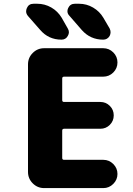

<svg xmlns="http://www.w3.org/2000/svg" viewBox="-20 -1008 697 1008"><path d="M316.4 -605.5Q306.6 -605.5 306.6 -595.7V-482.4Q306.6 -472.7 316.4 -472.7H506.8Q536.1 -472.7 556.6 -452.1Q577.1 -431.6 577.1 -402.3Q577.1 -373 556.6 -352.5Q536.1 -332 506.8 -332H316.4Q306.6 -332 306.6 -322.3V-178.7Q306.6 -168.9 316.4 -168.9H522.5Q552.7 -168.9 574.7 -147Q596.7 -125 596.7 -94.7Q596.7 -64.5 574.7 -42.5Q552.7 -20.5 522.5 -20.5H211.9Q176.8 -20.5 151.9 -45.4Q127 -70.3 127 -105.5V-669.9Q127 -705.1 151.9 -730Q176.8 -754.9 211.9 -754.9H521.5Q552.7 -754.9 574.7 -732.9Q596.7 -710.9 596.7 -680.2Q596.7 -649.4 574.7 -627.4Q552.7 -605.5 521.5 -605.5ZM395.5 -988.3Q434.6 -988.3 468.8 -968.3Q502.9 -948.2 522.5 -915L555.7 -858.4Q560.5 -848.6 560.5 -838.9Q560.5 -829.1 555.7 -819.3Q543.9 -799.8 521.5 -799.8Q454.1 -799.8 409.2 -850.6L344.7 -924.8Q334 -935.5 334 -949.2Q334 -957 337.9 -965.8Q348.6 -988.3 373 -988.3ZM175.8 -988.3Q214.8 -988.3 249 -968.8Q283.2 -949.2 303.7 -915L335.9 -858.4Q341.8 -848.6 341.8 -838.9Q341.8 -829.1 335.9 -819.3Q325.2 -799.8 302.7 -799.8Q234.4 -799.8 190.4 -851.6L127 -923.8Q117.2 -935.5 117.2 -948.2Q117.2 -957 121.1 -965.8Q130.9 -988.3 156.2 -988.3Z"/></svg>

Font: Gen Jyuu GothicX Heavy
Style: Bold
Weight: 900
Designer: [Source Han Sans]
Ryoko NISHIZUKA  (kana & ideographs); Paul D. Hunt (Latin, Greek & Cyrillic); Wenlong ZHANG  (bopomofo
Version: Version 1.002.20150607